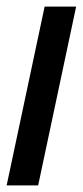

<svg xmlns="http://www.w3.org/2000/svg" viewBox="-23 -560 250 580"><path d="M-2.9 0 111.8 -540H207L92.3 0Z"/></svg>

Font: Open Sans Condensed SemiBold
Style: Italic
Weight: 600
Width: 3
Italic angle: -12°
Designer: Monotype Design Team
Foundry: Monotype Imaging Inc.
Version: Version 3.000; ttfautohint (v1.8.4)